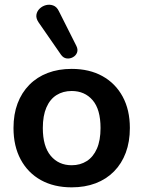

<svg xmlns="http://www.w3.org/2000/svg" viewBox="-20 -795 616 825"><path d="M288 10Q212 10 156 -21Q100 -52 69 -109.5Q38 -167 38 -245Q38 -304 55.5 -350.5Q73 -397 106 -430.5Q139 -464 185 -481.5Q231 -499 288 -499Q364 -499 420 -468Q476 -437 507 -380Q538 -323 538 -245Q538 -186 520.5 -139Q503 -92 470 -58.5Q437 -25 391 -7.5Q345 10 288 10ZM288 -85Q325 -85 353 -103Q381 -121 396.5 -156.5Q412 -192 412 -245Q412 -325 378 -364.5Q344 -404 288 -404Q251 -404 223 -386.5Q195 -369 179.5 -333.5Q164 -298 164 -245Q164 -166 198 -125.5Q232 -85 288 -85ZM242 -560 145 -700Q134 -717 136.5 -732Q139 -747 150.5 -758Q162 -769 177.5 -773Q193 -777 208.5 -771.5Q224 -766 233 -747L308 -598Q316 -582 311 -569Q306 -556 293 -549Q280 -542 266 -544Q252 -546 242 -560Z"/></svg>

Font: Nunito ExtraLight
Style: Regular
Weight: 200
Designer: Vernon Adams
Foundry: Vernon Adams
Version: Version 3.602